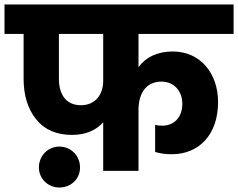

<svg xmlns="http://www.w3.org/2000/svg" viewBox="-37 -760 1059 854"><path d="M-17 -740V-609H68V-410C68 -335 87 -275 124 -229C161 -183 214 -160 283 -160C342 -160 389 -179 422 -216V0H579V-271C579 -346 614 -397 681 -397C737 -397 774 -355 774 -298C774 -239 738 -201 685 -201C672 -201 662 -202 653 -205V-84C676 -77 700 -74 727 -74C848 -74 933 -161 933 -306C933 -433 855 -531 731 -531C663 -531 610 -505 579 -461V-609H1002V-740ZM422 -609V-401C422 -338 386 -292 323 -292C258 -292 225 -338 225 -410V-609ZM136 -15C136 34 176 74 227 74C279 74 319 36 319 -15C319 -67 279 -108 227 -108C176 -108 136 -67 136 -15Z"/></svg>

Font: Poppins
Style: Bold
Weight: 700
Designer: Ninad Kale (Devanagari), Jonny Pinhorn (Latin)
Foundry: Indian Type Foundry
Version: 4.004